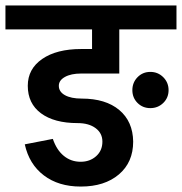

<svg xmlns="http://www.w3.org/2000/svg" viewBox="-55 -665 668 705"><path d="M593 -557H383V-395H243Q206 -395 183.5 -382.5Q161 -370 161 -350Q161 -328 183.5 -315.5Q206 -303 245 -303Q333 -303 383 -261Q433 -219 434 -145Q434 -69 381.5 -24.5Q329 20 242 20H241Q160 20 106 -21Q52 -62 36 -135L139 -155Q153 -114 179.5 -92.5Q206 -71 241 -71Q275 -71 298 -91.5Q321 -112 321 -145Q321 -176 296 -194.5Q271 -213 230 -213Q144 -213 95.5 -249Q47 -285 47 -350Q47 -412 100 -448.5Q153 -485 243 -485H283V-557H-35V-645H593ZM564 -334Q564 -306 544.5 -287Q525 -268 497 -268Q469 -268 450 -287Q431 -306 431 -334Q431 -362 450 -381.5Q469 -401 497 -401Q525 -401 544.5 -381.5Q564 -362 564 -334Z"/></svg>

Font: Akshar Medium
Style: Regular
Weight: 500
Designer: Tall Chai
Foundry: Tall Chai
Version: Version 1.000